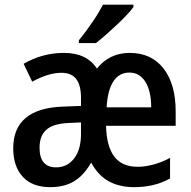

<svg xmlns="http://www.w3.org/2000/svg" viewBox="-20 -771 795 801"><path d="M189.5 9.8Q114.7 9.8 75 -33.4Q35.2 -76.7 35.2 -152.3Q35.2 -235.4 86.9 -278.8Q138.7 -322.3 240.7 -326.2L317.9 -329.1V-362.8Q317.9 -415 298.1 -441.2Q278.3 -467.3 235.8 -467.3Q209 -467.3 178.5 -458Q147.9 -448.7 114.3 -430.2L78.6 -504.9Q117.2 -527.3 159.4 -538.8Q201.7 -550.3 247.1 -550.3Q341.8 -550.3 384.3 -484.9Q410.2 -517.6 444.6 -533.9Q479 -550.3 521 -550.3Q611.8 -550.3 662.4 -485.1Q712.9 -419.9 712.9 -306.2V-246.1H422.4Q424.3 -161.6 456.3 -118.4Q488.3 -75.2 554.7 -75.2Q585.4 -75.2 620.1 -84.5Q654.8 -93.8 689.5 -112.3V-26.4Q654.8 -7.3 617.7 1.2Q580.6 9.8 541 9.8Q477.5 9.8 433.1 -15.1Q388.7 -40 360.4 -92.8Q339.4 -56.2 314.5 -33.7Q289.6 -11.2 258.8 -0.7Q228 9.8 189.5 9.8ZM213.9 -72.8Q260.7 -72.8 289.3 -110.1Q317.9 -147.5 317.9 -211.9V-260.3L264.2 -257.8Q201.7 -254.9 173.3 -229.7Q145 -204.6 145 -154.8Q145 -113.3 162.6 -93Q180.2 -72.8 213.9 -72.8ZM424.8 -323.2H610.8Q610.4 -393.1 585.9 -430.7Q561.5 -468.3 519.5 -468.3Q478 -468.3 453.6 -432.4Q429.2 -396.5 424.8 -323.2ZM309.1 -591.3V-603Q323.7 -620.6 338.6 -640.9Q353.5 -661.1 367.2 -681.2Q380.9 -701.2 391.6 -719.5Q402.3 -737.8 409.7 -751.5H536.6V-741.7Q527.3 -728.5 509.8 -709.7Q492.2 -690.9 470 -669.9Q447.8 -648.9 424.6 -628.4Q401.4 -607.9 380.4 -591.3Z"/></svg>

Font: Open Sans
Style: Regular
Weight: 600
Width: 3
Foundry: Ascender Corporation
Version: Version 1.000